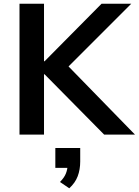

<svg xmlns="http://www.w3.org/2000/svg" viewBox="-20 -725 747 1034"><path d="M85 0V-705H217V-395H220L527 -705H687L315 -333L321 -396L707 0H541L220 -325H217V0ZM353 289 303 255Q326 232 335 209Q344 186 344 163L371 179H278V72H412V145Q412 188 398.5 224Q385 260 353 289Z"/></svg>

Font: Nunito Sans 10pt
Style: Bold
Weight: 700
Designer: Vernon Adams
Foundry: Vernon Adams
Version: Version 3.101;gftools[0.9.27]